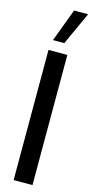

<svg xmlns="http://www.w3.org/2000/svg" viewBox="-152 -1047 521 1083"><g transform="rotate(15 109.0 -506.0)"><path d="M54 -760H164V0H54ZM64 -820 136 -1012H218L130 -820Z"/></g></svg>

Font: Gully ECD Medium
Style: Regular
Weight: 500
Width: 2
Designer: jaikishan Patel
Foundry: MagicType
Version: Version 1.000;Glyphs 3.2 (3242)